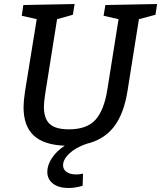

<svg xmlns="http://www.w3.org/2000/svg" viewBox="-20 -720 807 962"><path d="M767 -700 759 -646 676 -624 619 -265Q601 -150 551 -85Q501 -20 412 1Q358 20 327 49.5Q296 79 296 108Q296 129 313.5 141.5Q331 154 362 154Q380 154 396 150L394 211Q355 222 324 222Q274 222 245.5 200Q217 178 217 141Q217 108 239.5 73Q262 38 304 10Q199 6 148.5 -41.5Q98 -89 98 -183Q98 -211 105 -260L164 -624L89 -641L97 -695L354 -700L345 -646L266 -624L207 -253Q200 -209 200 -185Q200 -126 229 -99Q258 -72 325 -72Q416 -72 459 -120.5Q502 -169 518 -272L574 -624L499 -641L508 -695Z"/></svg>

Font: Bitter Pro Medium
Style: Italic
Weight: 500
Italic angle: -9°
Designer: Sol Matas, and Bitter project Authors
Foundry: Sol Matas
Version: Version 1.010